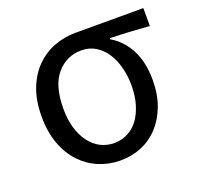

<svg xmlns="http://www.w3.org/2000/svg" viewBox="-94 -590 735 706"><g transform="rotate(-20 273.0 -237.0)"><path d="M264 12Q220 12 180.5 -4.5Q141 -21 111 -52.5Q81 -84 63.5 -131Q46 -178 46 -238Q46 -302 64.5 -348.5Q83 -395 114 -425.5Q145 -456 185 -471Q225 -486 268 -486H534V-416Q492 -419 457 -421Q422 -423 380 -424V-420Q425 -394 450.5 -345Q476 -296 476 -227Q476 -170 459.5 -126Q443 -82 414.5 -51Q386 -20 347.5 -4Q309 12 264 12ZM265 -56Q293 -56 317.5 -68.5Q342 -81 359 -104Q376 -127 386 -160Q396 -193 396 -234Q396 -270 387.5 -303.5Q379 -337 362.5 -362.5Q346 -388 321.5 -403Q297 -418 266 -418Q208 -418 169.5 -373.5Q131 -329 131 -238Q131 -196 141 -162.5Q151 -129 169 -105Q187 -81 211.5 -68.5Q236 -56 265 -56Z"/></g></svg>

Font: Processing Sans Pro
Style: Regular
Weight: 400
Designer: Paul D. Hunt
Foundry: Adobe Systems Incorporated
Version: Version 2.020;PS 2.000;hotconv 1.0.86;makeotf.lib2.5.63406